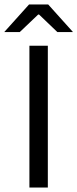

<svg xmlns="http://www.w3.org/2000/svg" viewBox="-56 -845 348 865"><path d="M159.5 0H76.5V-639H159.5ZM75 -825H161L272 -701.5V-700.5H202.5L120 -779.5H116L33 -700.5H-36V-701.5Z"/></svg>

Font: Anek Telugu
Style: Regular
Weight: 400
Designer: Omkar Bhoir (Telugu), Yesha Goshar (Latin)
Foundry: Ek Type
Version: Version 1.003